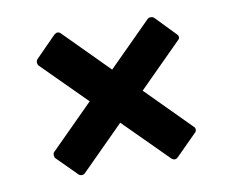

<svg xmlns="http://www.w3.org/2000/svg" viewBox="-57 -622 715 590"><g transform="rotate(-10 300.0 -327.0)"><path d="M144 -110 83 -171Q80 -174 79.5 -180.5Q79 -187 83 -191L217 -325L82 -460Q78 -464 78 -470.5Q78 -477 82 -481L146 -546Q157 -555 166 -546L302 -409L436 -543Q440 -547 446 -547Q452 -547 456 -544L516 -482Q527 -471 516 -462L383 -329L518 -193Q523 -189 523 -183Q523 -177 518 -173L454 -109Q444 -99 433 -109L298 -244L164 -110Q160 -106 154 -106Q148 -106 144 -110Z"/></g></svg>

Font: LINE Seed Sans
Style: Bold
Weight: 700
Designer: LINE VX Design & Dalton Maag Ltd & Sandoll Inc
Foundry: Dalton Maag Ltd
Version: Version 1.003